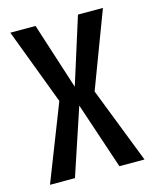

<svg xmlns="http://www.w3.org/2000/svg" viewBox="-95 -662 590 728"><g transform="rotate(-15 200.0 -298.0)"><path d="M11 0H109L196 -261.5L283.5 0H382L266 -298L378.5 -596H280.5L198 -335L114 -596H15L127.5 -298Z"/></g></svg>

Font: Anybody Condensed
Style: Regular
Weight: 400
Width: 3
Designer: Tyler Finck
Foundry: Etcetera Type Company
Version: Version 1.113;gftools[0.9.25]